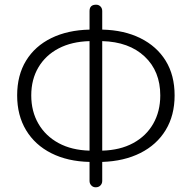

<svg xmlns="http://www.w3.org/2000/svg" viewBox="-20 -773 816 817"><path d="M387 24Q376 24 368.5 16Q361 8 361 -3V-84Q268 -86 198.5 -121Q129 -156 91 -219Q53 -282 53 -367Q53 -453 91 -515Q129 -577 198.5 -611Q268 -645 361 -647V-726Q361 -753 389 -753Q400 -753 407.5 -745.5Q415 -738 415 -726V-647Q508 -645 577.5 -610.5Q647 -576 685 -514.5Q723 -453 723 -367Q723 -282 685 -219.5Q647 -157 577.5 -122Q508 -87 415 -84V-3Q415 8 407.5 16Q400 24 387 24ZM361 -132V-598Q285 -596 229.5 -567Q174 -538 143.5 -486.5Q113 -435 113 -367Q113 -299 143.5 -246.5Q174 -194 229.5 -164Q285 -134 361 -132ZM415 -598V-132Q491 -134 546.5 -164Q602 -194 632 -246.5Q662 -299 662 -367Q662 -470 595.5 -532.5Q529 -595 415 -598Z"/></svg>

Font: Chiron GoRound TC L
Style: Regular
Weight: 300
Designer: Ryoko NISHIZUKA 西塚涼子 (kana, bopomofo & ideographs); Paul D. Hunt (Latin, Greek & Cyrillic); Sandoll Communications 산돌커뮤니
Foundry: Adobe
Version: Version 1.000;hotconv 1.1.1;makeotfexe 2.6.0